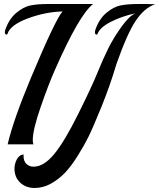

<svg xmlns="http://www.w3.org/2000/svg" viewBox="-20 -718 792 955"><path d="M98 50 97 56Q97 84 111.5 97.5Q126 111 147 111Q198 111 249.5 48.5Q301 -14 369.5 -152Q438 -290 465 -357Q492 -424 519 -478Q546 -532 585 -586Q624 -640 654 -652Q585 -637 530.5 -609Q476 -581 465 -549Q464 -546 461 -546Q452 -546 452 -559Q452 -561 454 -569Q473 -624 509 -654Q545 -684 579.5 -691Q614 -698 665 -698H712L752 -697Q698 -679 655 -614.5Q612 -550 559 -399Q527 -291 484.5 -186.5Q442 -82 420.5 -38.5Q399 5 366.5 57Q334 109 303.5 141Q273 173 234 195Q195 217 152 217Q109 217 80.5 190.5Q52 164 52 120Q52 99 63 76Q74 53 98 50ZM217 -698H443Q374 -645 253 -370Q222 -300 182.5 -186.5Q143 -73 143 -21Q143 -7 147 0H18Q46 -121 136 -336Q256 -622 291 -661Q206 -659 118.5 -626.5Q31 -594 17 -549Q16 -546 13 -546Q4 -546 4 -559Q4 -561 6 -569Q25 -624 61 -654Q97 -684 131.5 -691Q166 -698 217 -698Z"/></svg>

Font: Playball
Style: Regular
Weight: 400
Designer: Robert E. Leuschke
Foundry: Robert E. Leuschke
Version: Version 1.001